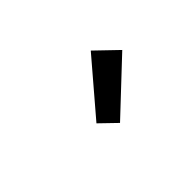

<svg xmlns="http://www.w3.org/2000/svg" viewBox="-27 -1103 668 668"><g transform="rotate(-45 307.5 -769.0)"><path d="M300 -644 241 -701 406 -894 485 -818Z"/></g></svg>

Font: Noto Sans SC Medium
Style: Regular
Weight: 500
Designer: Ryoko NISHIZUKA  (kana, bopomofo & ideographs); Paul D. Hunt (Latin, Greek & Cyrillic); Sandoll Communications , Soo-you
Foundry: Adobe
Version: Version 2.004-H2;hotconv 1.0.118;makeotfexe 2.5.65603